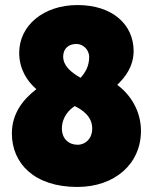

<svg xmlns="http://www.w3.org/2000/svg" viewBox="-20 -729 610 760"><path d="M509 -526C509 -634 423 -709 287 -709C151 -709 56 -627 56 -520C56 -456 87 -408 124 -376C76 -339 27 -284 27 -201C27 -83 115 11 286 11C435 11 538 -81 538 -211C538 -291 495 -356 444 -393C476 -424 508 -465 509 -526ZM225 -220C225 -267 256 -297 276 -309C304 -295 345 -270 345 -220C345 -181 319 -156 287 -156C252 -156 225 -180 225 -220ZM230 -506C231 -537 251 -555 283 -555C307 -555 333 -534 333 -503C333 -468 318 -442 299 -421C259 -444 230 -469 230 -506Z"/></svg>

Font: Lilita 2
Style: Regular
Weight: 400
Designer: Juan Montoreano
Foundry: Juan Montoreano
Version: Version 2.001